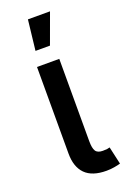

<svg xmlns="http://www.w3.org/2000/svg" viewBox="-148 -815 583 870"><g transform="rotate(-20 143.5 -379.5)"><path d="M208 3.9Q139.2 3.9 105.7 -30Q72.3 -64 72.3 -127.9V-545.9H179.7V-149.4Q179.7 -115.2 188.7 -101.1Q197.8 -86.9 223.1 -86.9Q236.8 -86.9 243.9 -87.9Q251 -88.9 256.8 -90.8L275.9 -5.9Q264.2 -2.4 246.1 0.7Q228 3.9 208 3.9ZM90.8 -616.7 107.4 -762.7H213.9L160.6 -616.7Z"/></g></svg>

Font: Inter Medium
Style: Regular
Weight: 500
Designer: Rasmus Andersson
Foundry: rsms
Version: Version 4.001;git-9221beed3